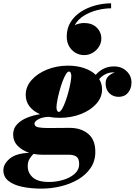

<svg xmlns="http://www.w3.org/2000/svg" viewBox="-105 -859 800 1139"><path d="M496.1 -629.7Q496.1 -604.5 482.1 -582.1Q468.1 -559.7 444.9 -545.9Q421.7 -532.1 394.5 -532.1Q366.9 -532.1 343.3 -545.7Q319.7 -559.3 305.3 -583.9Q290.9 -608.5 290.9 -641.7Q290.9 -691.3 314.1 -728.3Q337.3 -765.3 375.9 -789.9Q414.5 -814.5 461.1 -826.9Q507.7 -839.3 554.1 -839.3V-809.7Q516.1 -809.7 473.5 -799.3Q430.9 -788.9 394.5 -766.9Q358.1 -744.9 338.1 -709.7Q351.7 -716.1 366.3 -719.3Q380.9 -722.5 394.1 -722.5Q440.9 -722.5 468.5 -695.7Q496.1 -668.9 496.1 -629.7ZM249 -160Q214 -160 183 -166Q144.5 -164 122 -151.2Q99.5 -138.5 99.5 -125.5Q99.5 -108.5 121.5 -104Q143.5 -99.5 177 -99.5Q194.5 -99.5 219.8 -99.8Q245 -100 269.5 -100.2Q294 -100.5 308 -100.5Q375.5 -100.5 418 -65.2Q460.5 -30 460.5 42Q460.5 96.5 432.5 137.5Q404.5 178.5 358 205.8Q311.5 233 254.8 246.5Q198 260 140 260Q78.5 260 27.2 249.2Q-24 238.5 -54.5 214.5Q-85 190.5 -85 150.5Q-85 114 -47.5 82.2Q-10 50.5 68.5 47.5Q27.5 34 0.2 6.5Q-27 -21 -27 -61.5Q-27 -96.5 -4.2 -121Q18.5 -145.5 55 -160.5Q91.5 -175.5 132.5 -181.5Q93 -198.5 70.2 -227.8Q47.5 -257 47.5 -296.5Q47.5 -344.5 82 -383.8Q116.5 -423 173.8 -446.2Q231 -469.5 299 -469.5Q351 -469.5 393.5 -455.2Q436 -441 463 -415Q506.5 -465 571.5 -465Q616 -465 645.5 -437.2Q675 -409.5 675 -369.5Q675 -334 654.8 -309.2Q634.5 -284.5 599 -284.5Q565.5 -284.5 543.5 -306.2Q521.5 -328 521.5 -364Q521.5 -391 537.8 -406.8Q554 -422.5 576 -428.5Q570 -429.5 564.5 -429.5Q543.5 -429.5 522.5 -419.8Q501.5 -410 483.5 -390Q500.5 -362 500.5 -328.5Q500.5 -281 466 -242.8Q431.5 -204.5 374.5 -182.2Q317.5 -160 249 -160ZM244 -195Q252.5 -195 262.8 -212Q273 -229 282.8 -255.8Q292.5 -282.5 300.5 -312.2Q308.5 -342 313.2 -368Q318 -394 318 -408.5Q318 -419 314.5 -426.8Q311 -434.5 304 -434.5Q295.5 -434.5 285.2 -417.5Q275 -400.5 265.2 -373.8Q255.5 -347 247.5 -317.5Q239.5 -288 234.8 -262Q230 -236 230 -221.5Q230 -211 233.8 -203Q237.5 -195 244 -195ZM59.5 127Q59.5 166.5 89.5 193.5Q119.5 220.5 186 220.5Q227.5 220.5 268.8 208.5Q310 196.5 337.2 172.8Q364.5 149 364.5 114Q364.5 81 348 70Q331.5 59 305 59H146.5Q119.5 59 94 54Q82 64.5 70.8 82.5Q59.5 100.5 59.5 127Z"/></svg>

Font: Bodoni* 06pt Fatface
Style: Italic
Weight: 900
Italic angle: -13°
Version: Version 2.3